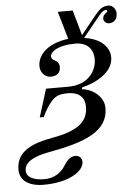

<svg xmlns="http://www.w3.org/2000/svg" viewBox="-65 -625 591 834"><g transform="rotate(-5 230.0 -208.5)"><path d="M-12 92C-12 139 27 167 92 167C199 167 268 125 268 82C268 66 256 54 240 54C214 54 200 74 186 96C170 121 140 143 97 143C50 143 19 128 19 99C19 80 28 46 126 28C286 -1 388 -40 388 -142C388 -193 338 -228 293 -232L295 -240C349 -252 432 -291 432 -359C432 -397 403 -442 322 -453L396 -544C406 -557 417 -566 426 -566C429 -566 432 -564 432 -561C432 -558 431 -556 424 -551C419 -547 412 -540 412 -529C412 -517 423 -507 436 -507C459 -507 472 -524 472 -548C472 -563 460 -584 438 -584C413 -584 400 -571 382 -550L314 -466L283 -576H218L253 -455C171 -446 118 -402 118 -348C118 -318 140 -298 163 -298C190 -298 206 -312 206 -336C206 -352 198 -362 185 -368C178 -371 172 -375 172 -386C172 -406 207 -432 281 -432C338 -432 360 -396 360 -358C360 -306 322 -248 235 -248H138L100 -126H118C118 -126 129 -156 155 -188C173 -210 190 -220 229 -220C286 -220 304 -190 304 -155C304 -92 264 -54 147 -33C64 -18 -12 9 -12 92Z"/></g></svg>

Font: Old Standard
Style: Italic
Weight: 400
Italic angle: -15.2°
Designer: Alexey Kryukov <alexios@thessalonica.org.ru>
Version: Version 2.0